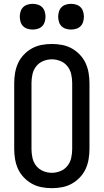

<svg xmlns="http://www.w3.org/2000/svg" viewBox="-20 -972 540 1000"><path d="M250 8Q223 8 196.5 3Q170 -2 146.5 -15Q123 -28 104 -48Q85 -68 74 -92Q63 -116 58.5 -143Q54 -170 54 -196V-539Q54 -565 58.5 -592Q63 -619 74 -643Q85 -667 104 -687Q123 -707 146.5 -720Q170 -733 196.5 -738Q223 -743 250 -743Q277 -743 303.5 -738Q330 -733 353.5 -720Q377 -707 396 -687Q415 -667 426 -643Q437 -619 441.5 -592Q446 -565 446 -539V-196Q446 -170 441.5 -143Q437 -116 426 -92Q415 -68 396 -48Q377 -28 353.5 -15Q330 -2 303.5 3Q277 8 250 8ZM250 -72Q273 -72 295 -81Q317 -90 331.5 -108.5Q346 -127 351 -150Q356 -173 356 -196V-539Q356 -562 351 -585Q346 -608 331.5 -626.5Q317 -645 295 -654Q273 -663 250 -663Q227 -663 205 -654Q183 -645 168.5 -626.5Q154 -608 149 -585Q144 -562 144 -539V-196Q144 -173 149 -150Q154 -127 168.5 -108.5Q183 -90 205 -81Q227 -72 250 -72ZM350 -818Q337 -818 323.5 -822Q310 -826 300.5 -835.5Q291 -845 287 -858.5Q283 -872 283 -885Q283 -898 287 -911.5Q291 -925 300.5 -934.5Q310 -944 323.5 -948Q337 -952 350 -952Q363 -952 376.5 -948Q390 -944 399.5 -934.5Q409 -925 413 -911.5Q417 -898 417 -885Q417 -872 413 -858.5Q409 -845 399.5 -835.5Q390 -826 376.5 -822Q363 -818 350 -818ZM150 -818Q137 -818 123.5 -822Q110 -826 100.5 -835.5Q91 -845 87 -858.5Q83 -872 83 -885Q83 -898 87 -911.5Q91 -925 100.5 -934.5Q110 -944 123.5 -948Q137 -952 150 -952Q163 -952 176.5 -948Q190 -944 199.5 -934.5Q209 -925 213 -911.5Q217 -898 217 -885Q217 -872 213 -858.5Q209 -845 199.5 -835.5Q190 -826 176.5 -822Q163 -818 150 -818Z"/></svg>

Font: Iosevka Term Curly Medium
Style: Regular
Weight: 500
Designer: Belleve Invis
Foundry: Belleve Invis
Version: Version 32.3.0